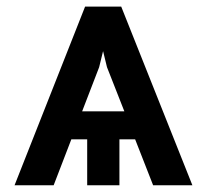

<svg xmlns="http://www.w3.org/2000/svg" viewBox="-20 -553 617 573"><path d="M437 0 383.3 -137.2H336.4V0H240.2V-137.2H192.9L140.1 0H23.4L233.9 -533.2H341.8L554.2 0ZM275.9 -352.5 225.1 -220.7H351.1L299.3 -352.5L287.6 -400.4Z"/></svg>

Font: Karasuma Gothic
Style: Regular
Weight: 500
Designer: Rasmus Andersson / Ryoko Nishizuka
Foundry: Genbu
Version: Version 1.00